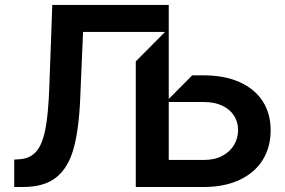

<svg xmlns="http://www.w3.org/2000/svg" viewBox="-20 -747 1139 767"><path d="M522.4 0V-501.8L639.2 -619.3H311.8L300.4 -353.7Q295.1 -228 273.6 -152Q252.1 -76 204.2 -38Q156.2 0 72.4 0H36.9V-109.4L58.2 -110.8Q100.1 -113.6 124.5 -141.3Q148.8 -169 160.9 -229Q172.9 -289.1 176.8 -394.9L188.9 -727.3H654.1V-351.6L747.9 -446H794Q876.8 -446 937.1 -419Q997.5 -392 1029.5 -342.5Q1061.4 -293 1061.1 -226.6Q1061.4 -159.4 1029.5 -108.1Q997.5 -56.8 937 -28.4Q876.4 0 794 0ZM654.1 -339.5V-108H794Q837 -108 867.9 -124.3Q898.8 -140.6 915 -168Q931.1 -195.3 931.1 -228Q931.1 -259.2 915.1 -284.6Q899.1 -310 868.1 -324.8Q837 -339.5 794 -339.5Z"/></svg>

Font: Riot Sans
Style: Bold
Weight: 600
Designer: Rasmus Andersson
Foundry: rsms
Version: Version 4.001